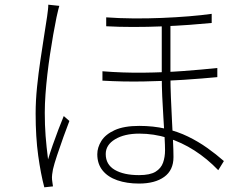

<svg xmlns="http://www.w3.org/2000/svg" viewBox="-20 -772 1040 819"><path d="M707 -677Q707 -642 707 -600.5Q707 -559 707 -519.5Q707 -480 707 -449Q707 -406 709 -357Q711 -308 713.5 -259.5Q716 -211 718 -170Q720 -129 720 -102Q720 -46 680.5 -17.5Q641 11 573 11Q521 11 480.5 -3Q440 -17 417.5 -45Q395 -73 395 -114Q395 -143 412.5 -171Q430 -199 469.5 -217Q509 -235 574 -235Q634 -235 686 -223Q738 -211 782 -189.5Q826 -168 864 -141Q902 -114 935 -85L911 -46Q864 -95 809.5 -130Q755 -165 695.5 -183.5Q636 -202 574 -202Q511 -202 471 -178Q431 -154 431 -115Q431 -70 469.5 -47.5Q508 -25 573 -25Q620 -25 643.5 -39.5Q667 -54 675.5 -78Q684 -102 684 -131Q684 -151 682 -188Q680 -225 677 -270Q674 -315 672 -361Q670 -407 670 -446Q670 -478 670 -520Q670 -562 670 -604.5Q670 -647 670 -677ZM417 -468Q504 -461 592 -462Q680 -463 761 -469Q842 -475 907 -482V-443Q845 -437 762.5 -431.5Q680 -426 591.5 -424.5Q503 -423 417 -428ZM433 -698Q487 -694 548 -693.5Q609 -693 670 -695.5Q731 -698 786 -702.5Q841 -707 883 -713V-674Q843 -670 788 -666Q733 -662 671.5 -659.5Q610 -657 548.5 -657Q487 -657 433 -660ZM233 -747Q231 -741 229 -732.5Q227 -724 225 -715.5Q223 -707 221 -698Q214 -664 207 -624Q200 -584 193.5 -541Q187 -498 182 -454.5Q177 -411 174 -369.5Q171 -328 171 -291Q171 -238 174.5 -192.5Q178 -147 185 -92Q193 -119 205 -153.5Q217 -188 229.5 -220.5Q242 -253 252 -277L276 -256Q265 -228 250.5 -187.5Q236 -147 223.5 -109.5Q211 -72 206 -50Q204 -40 202.5 -28Q201 -16 202 -6Q203 1 204 9.5Q205 18 206 23L169 27Q154 -29 143 -108Q132 -187 132 -288Q132 -342 138 -401Q144 -460 152.5 -516.5Q161 -573 168.5 -621.5Q176 -670 181 -702Q183 -717 184.5 -729.5Q186 -742 186 -752Z"/></svg>

Font: Noto Sans TC ExtraLight
Style: Regular
Weight: 250
Designer: Ryoko NISHIZUKA  (kana, bopomofo & ideographs); Paul D. Hunt (Latin, Greek & Cyrillic); Sandoll Communications , Soo-you
Foundry: Adobe
Version: Version 2.004-H2;hotconv 1.0.118;makeotfexe 2.5.65603